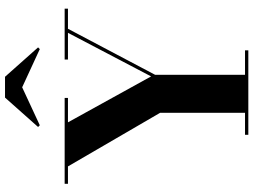

<svg xmlns="http://www.w3.org/2000/svg" viewBox="-145 -889 1034 784"><g transform="rotate(-90 372.0 -497.0)"><path d="M407.5 -923.5 563.5 -851.5 570.5 -858.5 450.5 -993.5H365.5L245.5 -858.5L252.5 -851.5ZM213.5 -13.5V0H558.5V-13.5H458.5V-380.5L646.5 -736.5H728.5V-750H521V-736.5H630L452 -397L264.5 -736.5H364V-750H13.5V-736.5H84.5L303.5 -360V-13.5Z"/></g></svg>

Font: Bodoni* 16pt
Style: Bold
Weight: 700
Version: Version 2.3